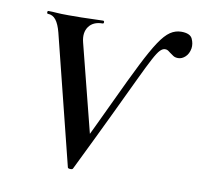

<svg xmlns="http://www.w3.org/2000/svg" viewBox="-74 -713 828 796"><g transform="rotate(10 340.5 -315.5)"><path d="M261 0 125 -544Q116 -579 102.5 -596Q89 -613 69 -613Q65 -613 65 -619Q65 -625 69 -625Q86 -625 103.5 -623.5Q121 -622 154 -622Q216 -622 247 -623.5Q278 -625 299 -625Q304 -625 304 -619Q304 -613 299 -613Q260 -613 241.5 -587.5Q223 -562 233 -522L331 -136L280 -56Q350 -201 397.5 -302.5Q445 -404 478 -469.5Q511 -535 535 -571Q559 -607 580.5 -621.5Q602 -636 627 -636Q664 -636 673.5 -615.5Q683 -595 680 -575Q676 -552 662 -539Q648 -526 632 -526Q619 -526 611 -531.5Q603 -537 596 -542Q591 -546 586 -549.5Q581 -553 573 -553Q563 -553 552.5 -542.5Q542 -532 525.5 -501Q509 -470 480 -409Q451 -348 403.5 -248.5Q356 -149 283 0Q281 5 271.5 4.5Q262 4 261 0Z"/></g></svg>

Font: Cormorant
Style: Bold Italic
Weight: 700
Italic angle: -10°
Designer: Christian Thalmann (Catharsis Fonts)
Foundry: Catharsis Fonts
Version: Version 4.000